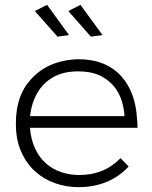

<svg xmlns="http://www.w3.org/2000/svg" viewBox="-20 -769 628 791"><path d="M303 2Q253 2 206.2 -14.5Q159.5 -31 123.5 -64Q87.5 -97 66.5 -145.8Q45.5 -194.5 45.5 -257V-261.5Q45.5 -375 106 -440.5Q176.5 -521 302.5 -525Q416.5 -525 480 -454.5Q538 -389.5 544.5 -280.5Q546.5 -261.5 546.5 -242.5H103.5Q107 -195.5 123.8 -158.8Q140.5 -122 167.5 -97.5Q194.5 -73 230.2 -60.5Q266 -48 307 -48Q410 -48 476.5 -117.5L510 -83Q430.5 2 303 2ZM493 -290.5Q484.5 -416.5 385.5 -460.5Q350.5 -475 302.5 -475Q241 -475 199.2 -451.2Q157.5 -427.5 133.8 -386Q110 -344.5 103.5 -290.5ZM217 -618 123.5 -723.5 174 -749 264.5 -624.5ZM354.5 -618 261.5 -723.5 311.5 -749 402.5 -624.5Z"/></svg>

Font: Argentum Novus Light
Style: Regular
Weight: 300
Designer: Julieta Ulanovsky (font) & Cristiano Sobral (main changes)
Foundry: Julieta Ulanovsky (font) & Cristiano Sobral (main changes)
Version: Version 3.00;November 27, 2020;FontCreator 13.0.0.2655 64-bi